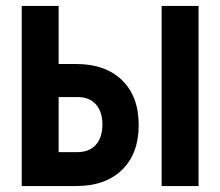

<svg xmlns="http://www.w3.org/2000/svg" viewBox="-20 -625 740 645"><path d="M53 0V-605H177V-410H236Q334 -410 390 -355.5Q446 -301 446 -205Q446 -109 390 -54.5Q334 0 236 0ZM523 0V-605H647V0ZM177 -114H240Q280 -114 302 -138.5Q324 -163 324 -207Q324 -250 302 -274.5Q280 -299 240 -299H177Z"/></svg>

Font: Martian Mono Medium
Style: Regular
Weight: 500
Monospace: yes
Designer: Roman Shamin
Foundry: Evil Martians
Version: Version 1.000; ttfautohint (v1.8.4.7-5d5b)